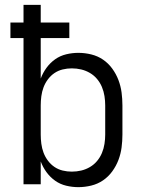

<svg xmlns="http://www.w3.org/2000/svg" viewBox="-20 -760 590 792"><path d="M303 12Q278 12 253 6Q228 0 207.5 -14.5Q187 -29 172 -49.5Q157 -70 148 -94V0H77V-603H23V-667H77V-740H148V-667H266V-603H148V-436Q157 -460 172 -480.5Q187 -501 207.5 -515.5Q228 -530 253 -536Q278 -542 303 -542Q330 -542 356.5 -535.5Q383 -529 405 -514Q427 -499 443 -477Q459 -455 468.5 -430Q478 -405 481.5 -378.5Q485 -352 485 -325V-205Q485 -178 481.5 -151.5Q478 -125 468.5 -100Q459 -75 443 -53Q427 -31 405 -16Q383 -1 356.5 5.5Q330 12 303 12ZM276 -52Q296 -52 315 -56.5Q334 -61 351 -71Q368 -81 380.5 -96Q393 -111 400.5 -129Q408 -147 411 -166.5Q414 -186 414 -205V-325Q414 -344 411 -363.5Q408 -383 400.5 -401Q393 -419 380.5 -434Q368 -449 351 -459Q334 -469 315 -473.5Q296 -478 276 -478Q257 -478 238.5 -473.5Q220 -469 204.5 -458.5Q189 -448 177.5 -432.5Q166 -417 159.5 -399.5Q153 -382 150.5 -363Q148 -344 148 -325V-205Q148 -186 150.5 -167Q153 -148 159.5 -130.5Q166 -113 177.5 -97.5Q189 -82 204.5 -71.5Q220 -61 238.5 -56.5Q257 -52 276 -52Z"/></svg>

Font: Lode
Style: Regular
Weight: 400
Monospace: yes
Designer: Belleve Invis
Foundry: Belleve Invis
Version: Version 29.2.0; ttfautohint (v1.8.3)